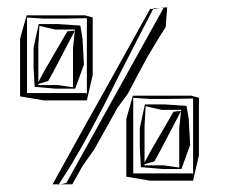

<svg xmlns="http://www.w3.org/2000/svg" viewBox="-20 -484 630 526"><path d="M213 -442H53L35 -378V-220L100 -209H218L234 -279V-436ZM209 -434H218V-223L217 -229H54V-436L100 -433H155ZM75 -246H77L69 -233L77 -246L133 -241H186L210 -307L206 -379L200 -414L140 -418H86L72 -353V-299ZM175 -401V-402L173 -399L165 -398V-399L101 -289L85 -259V-359L88 -413L132 -403H185V-400L174 -399V-400ZM180 -245 138 -251H85V-254L112 -262L128 -291L185 -400L180 -352ZM504 -222H344L326 -158V0L391 11H509L525 -59V-216ZM500 -214H509V-3L508 -9H345V-216L391 -213H446ZM366 -26H368L360 -13L368 -26L424 -21H477L501 -87L497 -159L491 -194L431 -198H377L363 -133V-79ZM466 -181V-182L464 -179L456 -178V-179L392 -69L376 -39V-139L379 -193L423 -183H476V-180L465 -179V-180ZM471 -25 429 -31H376V-34L403 -42L419 -71L476 -180L471 -132ZM428 -462 368 -354 162 17 146 21H178L206 -29L239 -76L302 -189L330 -227L359 -282L385 -330L415 -380L434 -410L438 -464L417 -462ZM392 -461 273 -247 213 -140 124 21H141L173 -29L204 -82L233 -135L262 -190L317 -299L373 -408L400 -460L392 -459ZM401 -462H417L400 -460ZM141 21H146L140 22Z"/></svg>

Font: Quebrada
Style: Regular
Weight: 400
Designer: deFharo
Foundry: deFharo
Version: Version 1.034 2012